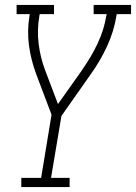

<svg xmlns="http://www.w3.org/2000/svg" viewBox="-20 -550 549 775"><path d="M66 205V168H146L188 -87L125 -254Q125 -254 125 -254Q125 -254 125 -254Q105 -308 97 -366.5Q89 -425 99 -486L100 -493H47V-530H198V-493H140L139 -486Q129 -429 136 -373Q143 -317 162 -267L214 -130L314 -271V-272Q349 -321 374.5 -375.5Q400 -430 409 -486L411 -493H358V-530H509V-493H451L450 -486Q440 -424 412.5 -364Q385 -304 346 -250L228 -82L186 168H261V205Z"/></svg>

Font: Iosevka Curly Slab XLtObl
Style: Regular
Weight: 200
Italic angle: -9°
Monospace: yes
Designer: Belleve Invis
Foundry: Belleve Invis
Version: Version 11.1.0; ttfautohint (v1.8.3)